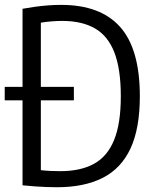

<svg xmlns="http://www.w3.org/2000/svg" viewBox="-21 -768 642 794"><path d="M-1.5 -353.1V-408.9H284.5V-353.1ZM214.5 6.3Q192.4 6.3 170 5.4Q147.5 4.5 123.4 2.8Q99.2 1 72.2 -1.7V-731.7Q96.9 -736.2 123.4 -739.9Q149.9 -743.6 177.1 -745.7Q204.3 -747.8 231.8 -747.8Q394.7 -747.8 476 -656.4Q557.3 -565 557.3 -370Q557.3 -236.9 518.7 -154Q480 -71.1 403.6 -32.4Q327.3 6.3 214.5 6.3ZM229.1 -60.2Q311.9 -60.2 367.3 -90.4Q422.8 -120.6 450.7 -188.6Q478.6 -256.7 478.6 -370Q478.6 -481.6 452.3 -550.3Q426 -618.9 372.2 -650.2Q318.4 -681.5 236.5 -681.5Q216 -681.5 193 -679.7Q169.9 -677.9 147.9 -674.3V-64.2Q170.7 -61.8 190.4 -61Q210 -60.2 229.1 -60.2Z"/></svg>

Font: Encode Sans Condensed Thin
Style: Regular
Weight: 100
Width: 3
Designer: Multiple Designers
Foundry: Impallari Type
Version: Version 3.002